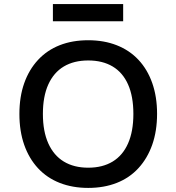

<svg xmlns="http://www.w3.org/2000/svg" viewBox="-20 -911 864 940"><path d="M412 9Q335 9 272.5 -15.5Q210 -40 166 -87.5Q122 -135 98.5 -202Q75 -269 75 -353Q75 -437 98.5 -503.5Q122 -570 166 -617.5Q210 -665 272 -689.5Q334 -714 412 -714Q489 -714 551.5 -689.5Q614 -665 658 -618Q702 -571 725.5 -504Q749 -437 749 -354Q749 -270 725.5 -203Q702 -136 658 -88Q614 -40 551.5 -15.5Q489 9 412 9ZM412 -90Q482 -90 531.5 -120Q581 -150 607 -209Q633 -268 633 -353Q633 -439 607 -497.5Q581 -556 531.5 -585.5Q482 -615 412 -615Q342 -615 292.5 -585.5Q243 -556 216.5 -497.5Q190 -439 190 -353Q190 -268 216.5 -209Q243 -150 292.5 -120Q342 -90 412 -90ZM239 -807V-891H583V-807Z"/></svg>

Font: Nunito Sans 7pt SemiBold
Style: Regular
Weight: 600
Designer: Vernon Adams
Foundry: Vernon Adams
Version: Version 3.101;gftools[0.9.27]